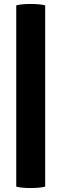

<svg xmlns="http://www.w3.org/2000/svg" viewBox="-20 -800 310 969"><path d="M62 142V-773Q89 -780 134.5 -780Q180 -780 208 -773V142Q180 149 134.5 149Q89 149 62 142Z"/></svg>

Font: Signika
Style: Bold
Weight: 700
Designer: Anna Giedrys
Foundry: Anna Giedrys
Version: Version 1.001